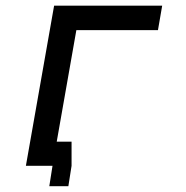

<svg xmlns="http://www.w3.org/2000/svg" viewBox="-20 -570 640 660"><path d="M166 -550.5H537.5L523 -466.5H242.5L175 -83H226V0L215 70H149.5L160.5 0H69Z"/></svg>

Font: JuliaMono Medium
Style: Italic
Weight: 500
Italic angle: -9°
Monospace: yes
Designer: cormullion
Foundry: corm
Version: Version 0.054; ttfautohint (v1.8.4)